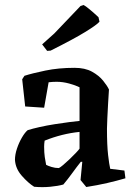

<svg xmlns="http://www.w3.org/2000/svg" viewBox="-20 -740 540 770"><path d="M234 0Q213 6 181.5 9Q150 12 117 9Q93 -6 67.5 -35Q42 -64 40 -99Q40 -120 48 -144Q56 -168 68 -188.5Q80 -209 91 -218Q110 -224 139 -230.5Q168 -237 200 -242Q232 -247 259 -250.5Q286 -254 299 -255V-390Q283 -398 257.5 -405Q232 -412 207 -412Q199 -412 190.5 -411.5Q182 -411 175 -410L157 -308L81 -313L69 -422L78 -436Q109 -446 162 -457Q215 -468 279 -468Q321 -468 349 -452.5Q377 -437 393.5 -416.5Q410 -396 417 -381Q415 -355 413.5 -324.5Q412 -294 410.5 -267Q409 -240 409 -224Q409 -157 413.5 -118.5Q418 -80 422 -63L479 -56L483 -25Q449 -15 410 -6Q371 3 326 10L303 -18L310 -91H304Q288 -71 269.5 -45.5Q251 -20 234 0ZM165 -79Q172 -75 186.5 -70.5Q201 -66 216 -66Q221 -68 233.5 -78.5Q246 -89 259.5 -102Q273 -115 284.5 -127Q296 -139 299 -144V-211Q229 -204 159 -176Q158 -170 157.5 -163.5Q157 -157 157 -152Q157 -128 159.5 -110.5Q162 -93 165 -79ZM169 -536 149 -562 198 -606 303 -716 315 -720Q322 -717 340 -702Q358 -687 375 -671L379 -653Q368 -640 320.5 -611Q273 -582 183 -537Z"/></svg>

Font: Labrada SemiBold
Style: Regular
Weight: 600
Designer: Mercedes Jáuregui
Foundry: Omnibus-Type Team
Version: Version 1.000; ttfautohint (v1.8.4.7-5d5b)